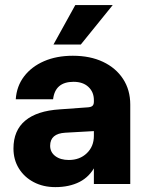

<svg xmlns="http://www.w3.org/2000/svg" viewBox="-20 -738 590 770"><path d="M432.2 -717.8H282L194.5 -559.5H304.1ZM502.4 -318.5Q502.4 -377.3 473.6 -421.4Q444.7 -465.6 393.1 -490Q341.5 -514.4 272 -514.4Q206.7 -514.4 156.6 -492.6Q106.4 -470.8 76.5 -431.5Q46.7 -392.3 43.2 -339.8H192.9Q201.1 -409.9 274.9 -409.9Q312.8 -409.9 334.6 -389.4Q356.5 -368.9 356.5 -336.9V0H502.4ZM384.6 -186 356.5 -193.2Q356.5 -150.6 328.1 -123.5Q299.8 -96.4 256.1 -96.4Q222.5 -96.4 201.8 -112Q181.1 -127.7 181.1 -153.4Q181.1 -202.4 242.2 -205.8L357.8 -212.3L356.5 -329.8Q356.5 -318.4 350.4 -313.1Q344.3 -307.9 328.9 -307.3L219.6 -299.4Q128.4 -293.6 81.2 -254.2Q34 -214.8 34 -142.5Q34 -97.6 55.6 -62.6Q77.3 -27.5 115.2 -7.6Q153.1 12.4 201.9 12.4Q258.1 12.4 299.1 -8.5Q340 -29.4 362.3 -73.3Q384.6 -117.2 384.6 -186Z"/></svg>

Font: Overused Grotesk Light
Style: Regular
Weight: 300
Designer: RandomMaerks
Version: Version 0.005